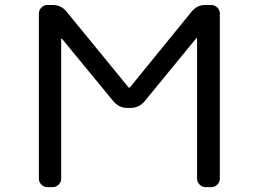

<svg xmlns="http://www.w3.org/2000/svg" viewBox="-20 -775 1040 774"><path d="M498 -422.9Q501 -419.9 503.9 -422.9L752 -727.5Q773.4 -754.9 807.6 -754.9H831.1Q845.7 -754.9 856 -744.6Q866.2 -734.4 866.2 -720.7V-54.7Q866.2 -41 856 -30.8Q845.7 -20.5 831.1 -20.5H809.6Q794.9 -20.5 784.7 -30.8Q774.4 -41 774.4 -54.7V-619.1Q774.4 -621.1 773.4 -621.1Q772.5 -621.1 771.5 -621.1L562.5 -366.2Q540 -339.8 504.9 -339.8H495.1Q460 -339.8 437.5 -366.2L229.5 -619.1Q228.5 -619.1 227.5 -619.1Q226.6 -619.1 226.6 -617.2V-54.7Q226.6 -41 216.3 -30.8Q206.1 -20.5 192.4 -20.5H170.9Q157.2 -20.5 147 -30.8Q136.7 -41 136.7 -54.7V-720.7Q136.7 -734.4 147 -744.6Q157.2 -754.9 170.9 -754.9H192.4Q226.6 -754.9 248 -728.5Z"/></svg>

Font: Rounded-L Mgen+ 2m regular
Style: Regular
Weight: 400
Designer: [Source Han Sans]
Ryoko NISHIZUKA  (kana & ideographs); Paul D. Hunt (Latin, Greek & Cyrillic); Wenlong ZHANG  (bopomofo
Version: Version 1.059.20150602